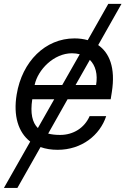

<svg xmlns="http://www.w3.org/2000/svg" viewBox="-34 -747 638 972"><path d="M581 -727.3H514.2L410.2 -543.7C388.8 -549.7 366.1 -552.6 343 -552.6C195.7 -552.6 77.8 -436.1 50.4 -268.5C32.7 -161.6 57.9 -77.4 119 -30.2L-14.2 204.5H54L171.2 -2.5C196.4 6.7 225.5 11.4 257.8 11.4C379.6 11.4 471.9 -62.5 503.6 -159.1H419.7C393.8 -99.4 337 -63.9 270.6 -63.9C247.9 -63.9 227.6 -66.1 209.9 -70.7L307.9 -244.3H526.3L532 -279.8C552.2 -405.9 518.5 -480.5 463.1 -518.8ZM129.3 -244.3H240.4L157.7 -98.7C129.3 -126.8 118.6 -173.3 129.3 -244.3ZM141.3 -316.8C157.3 -394.2 238.6 -477.3 330.3 -477.3C344.5 -477.3 357.6 -475.5 369.7 -472.3L281.2 -316.8ZM348.7 -316.8 420.8 -443.9C449.9 -415.5 461.6 -370 452.4 -316.8Z"/></svg>

Font: Magic Ui Pro
Style: Italic
Weight: 400
Italic angle: -9.39999°
Designer: Stefan Endress, Andreas Faust
Version: Version 1.000;FEAKit 1.0